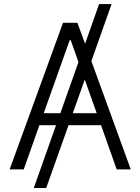

<svg xmlns="http://www.w3.org/2000/svg" viewBox="-20 -840 696 952"><path d="M533.2 -819.8 433.1 -537.1 628.4 0H558.6L481 -219.2H319.8L209 92.3H147.5L257.8 -219.2H175.3L97.7 0H27.8L292.5 -727.1H363.8L401.9 -623L471.2 -819.8ZM279.3 -278.8 369.1 -532.2 330.6 -641.1H325.7L196.8 -278.8ZM400.4 -445.3 340.8 -278.8H459.5Z"/></svg>

Font: Interop Light
Style: Regular
Weight: 300
Designer: Rasmus Andersson, Google, Jang Haemin
Foundry: jhaemin
Version: Version 1.007